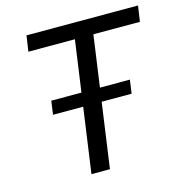

<svg xmlns="http://www.w3.org/2000/svg" viewBox="-103 -780 829 873"><g transform="rotate(-15 312.0 -343.0)"><path d="M221 0 264 -306H122L131 -370H273L307 -612H88L99 -686H624L613 -612H394L360 -370H501L492 -306H351L308 0Z"/></g></svg>

Font: Chivo Mono Medium Light
Style: Italic
Weight: 300
Italic angle: -8.05°
Monospace: yes
Version: Version 1.008